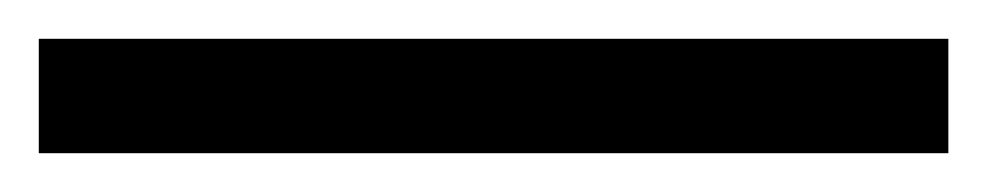

<svg xmlns="http://www.w3.org/2000/svg" viewBox="-25 -839 509 99"><path d="M-5 -760V-819H464V-760Z"/></svg>

Font: Noto Serif Tamil Medium
Style: Regular
Weight: 500
Designer: Indian Type Foundry, Tom Grace, and the Monotype Design Team
Foundry: Monotype Imaging Inc.
Version: Version 2.004; ttfautohint (v1.8.4.7-5d5b)